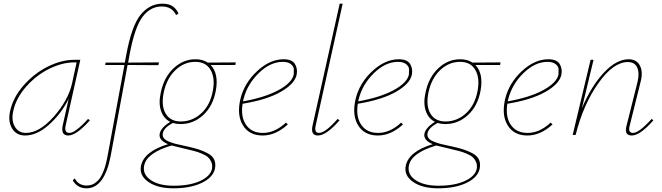

<svg xmlns="http://www.w3.org/2000/svg" viewBox="-20 -731 3588 1040"><path d="M457 -87 467 -79Q393 3 350 3Q308 3 320 -53L352 -196Q312 -115 246 -56Q180 3 116 3Q69 3 46 -34.5Q23 -72 34 -126Q50 -203 108.5 -269Q167 -335 240.5 -371Q314 -407 382 -407H415L336 -53Q326 -11 356 -11Q388 -11 457 -87ZM120 -11Q193 -11 271 -99Q349 -187 370 -278L395 -393H381Q318 -393 248 -359Q178 -325 122 -262Q66 -199 51 -126Q41 -77 61 -44Q81 -11 120 -11Z M859 -711Q894 -711 914 -698Q934 -685 947 -658L934 -649Q912 -696 856 -696Q795 -696 752.5 -640.5Q710 -585 682 -436L674 -392L841 -393L838 -378L671 -379L580 111Q546 289 449 289Q399 289 374 246L385 235Q405 274 450 274Q466 274 480 268.5Q494 263 510 247.5Q526 232 540 197.5Q554 163 563 112L654 -379H550L552 -392H656L664 -434Q693 -592 742 -651.5Q791 -711 859 -711Z M1257 -393 1255 -379H1121Q1166 -332 1149 -240Q1134 -157 1081 -108Q1028 -59 958 -59Q936 -59 916 -65Q868 -39 862 -10Q859 5 866.5 16Q874 27 893 35Q912 43 930.5 48Q949 53 979 59Q986 60 989 61Q1030 70 1055 78Q1080 86 1105.5 99.5Q1131 113 1140.5 134Q1150 155 1144 184Q1133 231 1072 260Q1011 289 919 289Q833 289 783 254Q733 219 744 166Q761 89 890 50Q838 28 845 -7Q852 -40 902 -71Q866 -89 852 -131Q838 -173 851 -230Q868 -312 920 -361Q972 -410 1039 -410Q1078 -410 1105 -392ZM1133 -240Q1146 -309 1120.5 -352.5Q1095 -396 1038 -396Q977 -396 930 -351Q883 -306 867 -231Q852 -158 877.5 -115.5Q903 -73 959 -73Q1022 -73 1070.5 -117.5Q1119 -162 1133 -240ZM1128 185Q1132 164 1125 147.5Q1118 131 1106.5 120.5Q1095 110 1071.5 100.5Q1048 91 1030.5 86.5Q1013 82 983 75Q920 60 909 57Q775 97 761 165Q751 213 796 244Q841 275 921 275Q1007 275 1062.5 250Q1118 225 1128 185Z M1516 -410Q1562 -410 1577.5 -384.5Q1593 -359 1587 -327Q1577 -277 1500.5 -233.5Q1424 -190 1294 -169Q1283 -98 1313 -54.5Q1343 -11 1404 -11Q1469 -11 1529 -67L1539 -57Q1473 3 1403 3Q1330 3 1296 -52Q1262 -107 1282 -194Q1303 -281 1372.5 -345.5Q1442 -410 1516 -410ZM1571 -327Q1571 -339 1571.5 -354.5Q1572 -370 1556.5 -383Q1541 -396 1512 -396Q1444 -396 1381.5 -335Q1319 -274 1299 -194L1296 -182Q1415 -203 1488 -242.5Q1561 -282 1571 -327Z M1702 3Q1661 3 1673 -51L1820 -711H1836L1690 -51Q1681 -11 1708 -11Q1742 -11 1809 -87L1819 -79Q1747 3 1702 3Z M2140 -410Q2186 -410 2201.5 -384.5Q2217 -359 2211 -327Q2201 -277 2124.5 -233.5Q2048 -190 1918 -169Q1907 -98 1937 -54.5Q1967 -11 2028 -11Q2093 -11 2153 -67L2163 -57Q2097 3 2027 3Q1954 3 1920 -52Q1886 -107 1906 -194Q1927 -281 1996.5 -345.5Q2066 -410 2140 -410ZM2195 -327Q2195 -339 2195.5 -354.5Q2196 -370 2180.5 -383Q2165 -396 2136 -396Q2068 -396 2005.5 -335Q1943 -274 1923 -194L1920 -182Q2039 -203 2112 -242.5Q2185 -282 2195 -327Z M2691 -393 2689 -379H2555Q2600 -332 2583 -240Q2568 -157 2515 -108Q2462 -59 2392 -59Q2370 -59 2350 -65Q2302 -39 2296 -10Q2293 5 2300.5 16Q2308 27 2327 35Q2346 43 2364.5 48Q2383 53 2413 59Q2420 60 2423 61Q2464 70 2489 78Q2514 86 2539.5 99.5Q2565 113 2574.5 134Q2584 155 2578 184Q2567 231 2506 260Q2445 289 2353 289Q2267 289 2217 254Q2167 219 2178 166Q2195 89 2324 50Q2272 28 2279 -7Q2286 -40 2336 -71Q2300 -89 2286 -131Q2272 -173 2285 -230Q2302 -312 2354 -361Q2406 -410 2473 -410Q2512 -410 2539 -392ZM2567 -240Q2580 -309 2554.5 -352.5Q2529 -396 2472 -396Q2411 -396 2364 -351Q2317 -306 2301 -231Q2286 -158 2311.5 -115.5Q2337 -73 2393 -73Q2456 -73 2504.5 -117.5Q2553 -162 2567 -240ZM2562 185Q2566 164 2559 147.5Q2552 131 2540.5 120.5Q2529 110 2505.5 100.5Q2482 91 2464.5 86.5Q2447 82 2417 75Q2354 60 2343 57Q2209 97 2195 165Q2185 213 2230 244Q2275 275 2355 275Q2441 275 2496.5 250Q2552 225 2562 185Z M2950 -410Q2996 -410 3011.5 -384.5Q3027 -359 3021 -327Q3011 -277 2934.5 -233.5Q2858 -190 2728 -169Q2717 -98 2747 -54.5Q2777 -11 2838 -11Q2903 -11 2963 -67L2973 -57Q2907 3 2837 3Q2764 3 2730 -52Q2696 -107 2716 -194Q2737 -281 2806.5 -345.5Q2876 -410 2950 -410ZM3005 -327Q3005 -339 3005.5 -354.5Q3006 -370 2990.5 -383Q2975 -396 2946 -396Q2878 -396 2815.5 -335Q2753 -274 2733 -194L2730 -182Q2849 -203 2922 -242.5Q2995 -282 3005 -327Z M3510 -87 3519 -79Q3447 3 3402 3Q3359 3 3374 -51L3433 -286Q3445 -335 3431.5 -365Q3418 -395 3381 -395Q3302 -395 3220.5 -279.5Q3139 -164 3098 0H3082L3179 -407H3195L3132 -145Q3183 -265 3251 -337.5Q3319 -410 3385 -410Q3428 -410 3446 -376Q3464 -342 3450 -288L3391 -51Q3380 -11 3409 -11Q3441 -11 3510 -87Z"/></svg>

Font: EauTest Thin
Style: Italic
Weight: 250
Italic angle: -12°
Designer: Christian Thalmann (Catharsis Fonts)
Version: Version 0.001;PS 000.001;hotconv 1.0.88;makeotf.lib2.5.64775